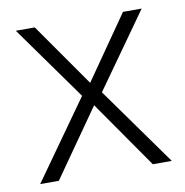

<svg xmlns="http://www.w3.org/2000/svg" viewBox="-66 -595 635 658"><g transform="rotate(-10 252.0 -266.0)"><path d="M216 -273 31 -532H97L251 -312L404 -532H469L285 -273L480 0H414L251 -234L87 0H22Z"/></g></svg>

Font: Noto Sans Thai Light
Style: Regular
Weight: 300
Designer: Monotype Design Team
Foundry: Monotype Imaging Inc.
Version: Version 2.001